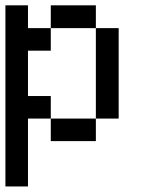

<svg xmlns="http://www.w3.org/2000/svg" viewBox="-20 -546 540 707"><path d="M0 140.6V-526.4H83V-442.4H167V-526.4H333V-442.4H417V-109.4H333V-442.4H167V-359.4H83V-192.4H167V-109.4H333V-26.4H167V-109.4H83V140.6Z"/></svg>

Font: KH Dot Kodenmachou 12
Style: Regular
Weight: 400
Designer: Original version for X68000 by Keitarou Hiraki (http://hp.vector.co.jp/authors/VA000874/) / TrueType conversion by Homem
Version: Version 1.00.20150527